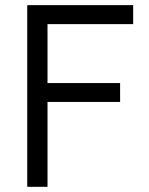

<svg xmlns="http://www.w3.org/2000/svg" viewBox="-20 -720 573 740"><path d="M85 0V-700.2H493.2V-627H163.1V-399.9H442.9V-327.1H163.1V0Z"/></svg>

Font: Uncut Sans
Style: Regular
Weight: 400
Designer: Kasper Nordkvist
Foundry: UNCUT.wtf
Version: Version 1.304;Glyphs 3.2 (3246)